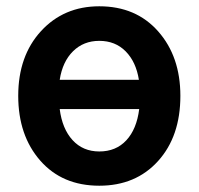

<svg xmlns="http://www.w3.org/2000/svg" viewBox="-20 -566 632 611"><path d="M554 -261Q554 -132 483 -53.5Q412 25 296 25Q178 25 108 -55Q38 -135 38 -261Q38 -388 110.5 -467Q183 -546 296 -546Q413 -546 483.5 -466Q554 -386 554 -261ZM296 -84Q349 -84 382 -119.5Q415 -155 423 -219H170Q178 -156 211 -120Q244 -84 296 -84ZM296 -436Q246 -436 212.5 -403Q179 -370 170 -312H422Q413 -369 380 -402.5Q347 -436 296 -436Z"/></svg>

Font: Repo
Style: DemiBold
Weight: 600
Designer: Stefan Peev
Foundry: Context Ltd
Version: Version 001.000